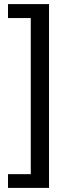

<svg xmlns="http://www.w3.org/2000/svg" viewBox="-20 -755 340 936"><path d="M219 -735V161H19V94H130V-667H19V-735Z"/></svg>

Font: Archivo Condensed Medium
Style: Regular
Weight: 500
Width: 3
Designer: Hector Gatti
Foundry: Omnibus-Type
Version: Version 2.001